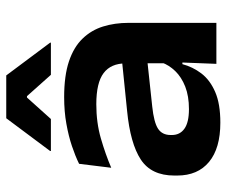

<svg xmlns="http://www.w3.org/2000/svg" viewBox="-76 -654 742 630"><g transform="rotate(-90 295.0 -339.0)"><path d="M400.5 0 405.5 -128 402.5 -145V-276L402 -297.5Q402 -346 370.2 -370Q338.5 -394 268 -394Q207.5 -394 155.8 -379Q104 -364 59.5 -345L72.5 -450.5Q98 -463 130.8 -474Q163.5 -485 203.8 -492.2Q244 -499.5 291.5 -499.5Q361.5 -499.5 408.5 -483.8Q455.5 -468 483.2 -439.2Q511 -410.5 523 -372Q535 -333.5 535 -288V0ZM207.5 13Q123.5 13 78.8 -24Q34 -61 34 -128.5V-138Q34 -213.5 86.5 -248Q139 -282.5 246.5 -293L413.5 -310L419 -227.5L260.5 -210.5Q208.5 -205 187.8 -191.5Q167 -178 167 -150V-146Q167 -119.5 187.8 -104.8Q208.5 -90 252 -90Q294.5 -90 325.8 -102.2Q357 -114.5 376.8 -135Q396.5 -155.5 405 -179.5L425 -111.5H399.5Q390.5 -77.5 369 -49.2Q347.5 -21 308.5 -4Q269.5 13 207.5 13ZM222 -689.5H362.5L470 -545.5V-543H364.5L294.5 -621.5H290L219.5 -543H114.5V-545.5Z"/></g></svg>

Font: Anek Gujarati SemiExpanded SemiBold
Style: Regular
Weight: 600
Width: 6
Designer: Mrunmayee Ghaisas (Gujarati), Yesha Goshar (Latin)
Foundry: Ek Type
Version: Version 1.003